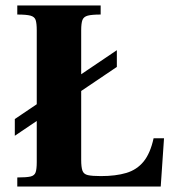

<svg xmlns="http://www.w3.org/2000/svg" viewBox="-20 -680 642 700"><path d="M34 -185V-246L406 -497V-436ZM43 0V-33Q77 -33 91.5 -36.5Q106 -40 110 -52Q114 -64 114 -89V-569Q114 -595 110 -607Q106 -619 91 -623Q76 -627 43 -627V-660H347V-627Q315 -627 300 -623Q285 -619 280.5 -607Q276 -595 276 -569V-97Q276 -71 280.5 -58Q285 -45 300.5 -41.5Q316 -38 348 -38Q402 -38 440.5 -49.5Q479 -61 503.5 -91Q528 -121 540 -176H578L566 0Z"/></svg>

Font: Frank Ruhl Libre ExtraBold
Style: Regular
Weight: 800
Designer: Yanek Iontef
Foundry: Fontef
Version: Version 6.003;gftools[0.9.30]